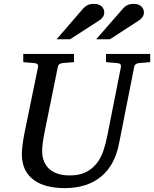

<svg xmlns="http://www.w3.org/2000/svg" viewBox="-20 -947 789 983"><path d="M690.9 -624Q682.1 -623 675.3 -618.4Q668.5 -613.8 667 -604L589.8 -213.9Q579.6 -159.7 557.1 -116.9Q534.7 -74.2 499.8 -44.7Q464.8 -15.1 417.7 0.5Q370.6 16.1 311 16.1Q264.6 16.1 224.9 6.6Q185.1 -2.9 155.3 -23.9Q125.5 -44.9 108.6 -78.1Q91.8 -111.3 91.8 -159.2Q91.8 -174.3 95 -201.7Q98.1 -229 105 -264.2L174.8 -604Q176.3 -612.3 172.4 -617.7Q168.5 -623 154.8 -624L99.1 -628.9V-670.9H358.9V-628.9L299.8 -624Q291 -623 284.2 -618.4Q277.3 -613.8 275.9 -604L207 -264.2Q201.2 -234.9 198.5 -211.7Q195.8 -188.5 195.8 -174.8Q195.8 -143.1 205.8 -119.6Q215.8 -96.2 234.1 -80.3Q252.4 -64.5 278.6 -56.6Q304.7 -48.8 336.9 -48.8Q385.7 -48.8 418.7 -65.2Q451.7 -81.5 473.6 -108.9Q495.6 -136.2 508.3 -172.6Q521 -209 528.8 -249L599.1 -604Q600.6 -612.3 596.7 -617.7Q592.8 -623 579.1 -624L522.9 -628.9V-670.9H749V-628.9ZM513.7 -884.3Q513.7 -870.1 507.1 -860.6Q500.5 -851.1 489.7 -843.3L338.9 -746.1H270L404.8 -902.3Q414.6 -913.6 427.5 -920.4Q440.4 -927.2 462.9 -927.2Q476.1 -927.2 485.6 -923.3Q495.1 -919.4 501.5 -913.3Q507.8 -907.2 510.7 -899.4Q513.7 -891.6 513.7 -884.3ZM716.8 -884.3Q716.8 -870.1 710.2 -860.6Q703.6 -851.1 692.9 -843.3L543 -746.1H472.7L608.9 -902.3Q613.8 -908.2 619.1 -912.6Q624.5 -917 631.1 -920.4Q637.7 -923.8 646.2 -925.5Q654.8 -927.2 666 -927.2Q679.2 -927.2 688.7 -923.3Q698.2 -919.4 704.3 -913.3Q710.4 -907.2 713.6 -899.4Q716.8 -891.6 716.8 -884.3Z"/></svg>

Font: Charis SIL Eur
Style: Italic
Weight: 400
Italic angle: -11°
Foundry: SIL International
Version: Version 5.000